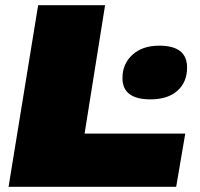

<svg xmlns="http://www.w3.org/2000/svg" viewBox="-20 -720 771 740"><path d="M13 0 127 -700H385L306 -205H694L659 0ZM452 -419Q452 -474 490.5 -509Q529 -544 594 -544Q701 -544 701 -460Q701 -403 663.5 -370Q626 -337 560 -337Q452 -337 452 -419Z"/></svg>

Font: Georama Extended Black
Style: Italic
Weight: 900
Width: 7
Italic angle: -9°
Designer: Jean-Baptiste Levee
Foundry: Production Type
Version: Version 1.000